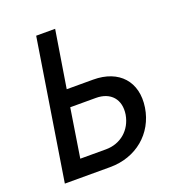

<svg xmlns="http://www.w3.org/2000/svg" viewBox="-132 -836 865 942"><g transform="rotate(-20 300.0 -365.0)"><path d="M46 0H283C418 0 523 -87 543 -216C563 -346 486 -432 351 -432H213L261 -730H162ZM159 -89 199 -343H333C410 -343 454 -293 442 -216C429 -140 370 -89 293 -89Z"/></g></svg>

Font: JetBrains Mono Medium
Style: Italic
Weight: 436
Italic angle: -9°
Monospace: yes
Designer: Philipp Nurullin, Konstantin Bulenkov
Foundry: JetBrains
Version: Version 2.305